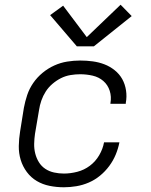

<svg xmlns="http://www.w3.org/2000/svg" viewBox="-20 -784 640 812"><path d="M250 8Q219 8 189.5 2Q160 -4 135.5 -18.5Q111 -33 93.5 -56.5Q76 -80 67.5 -108Q59 -136 59.5 -166.5Q60 -197 65 -228L81 -328Q86 -355 95 -382Q104 -409 120.5 -433Q137 -457 160 -476Q183 -495 209.5 -507Q236 -519 264 -523.5Q292 -528 319 -528Q346 -528 372 -524.5Q398 -521 421.5 -512Q445 -503 465 -487Q485 -471 497 -449.5Q509 -428 513 -401.5Q517 -375 512 -349Q512 -348 512 -347Q512 -346 512 -345H447Q447 -346 447 -346.5Q447 -347 447 -347Q452 -375 444 -400Q436 -425 417 -441.5Q398 -458 372 -464Q346 -470 319 -470Q299 -470 278 -466.5Q257 -463 238 -453.5Q219 -444 202 -429.5Q185 -415 173.5 -397Q162 -379 155 -359Q148 -339 145 -318L128 -218Q125 -197 124.5 -176Q124 -155 129 -135Q134 -115 144.5 -98Q155 -81 171.5 -70Q188 -59 208.5 -54.5Q229 -50 250 -50Q278 -50 307 -57.5Q336 -65 360 -83Q384 -101 399.5 -127.5Q415 -154 420 -182H485Q480 -156 469.5 -130.5Q459 -105 442 -82Q425 -59 403 -41Q381 -23 355.5 -12Q330 -1 303 3.5Q276 8 250 8ZM305 -588 192 -720 247 -760 347 -627 490 -764 537 -716 377 -588Z"/></svg>

Font: Iosevka SS04 Lt Ex Obl
Style: Regular
Weight: 300
Width: 7
Italic angle: -9°
Monospace: yes
Designer: Belleve Invis
Foundry: Belleve Invis
Version: Version 19.0.0; ttfautohint (v1.8.4)